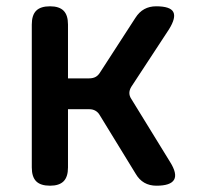

<svg xmlns="http://www.w3.org/2000/svg" viewBox="-20 -580 640 610"><path d="M139 10Q109 10 95 -4Q81 -18 81 -48V-502Q81 -532 95 -546Q109 -560 139 -560Q168 -560 182 -546Q196 -532 196 -502V-331H263Q275 -331 283.5 -335.5Q292 -340 298 -350L410 -523Q422 -542 438.5 -551Q455 -560 476 -560Q521 -560 530.5 -542Q540 -524 517 -487L397 -304Q391 -294 391 -284.5Q391 -275 397 -266L520 -66Q544 -28 533 -9Q522 10 477 10Q455 10 438.5 0.5Q422 -9 411 -28L297 -214Q292 -223 283.5 -228Q275 -233 264 -233H196V-48Q196 -18 182 -4Q168 10 139 10Z"/></svg>

Font: Maple Mono SemiBold
Style: Regular
Weight: 600
Monospace: yes
Designer: subframe7536
Version: Version 7.000